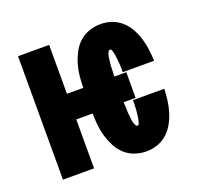

<svg xmlns="http://www.w3.org/2000/svg" viewBox="-99 -640 798 760"><g transform="rotate(-20 300.0 -260.0)"><path d="M396 8Q372 8 348 0Q324 -8 306 -24.5Q288 -41 276.5 -63Q265 -85 258 -108.5Q251 -132 248.5 -156.5Q246 -181 246 -206H177V0H46V-520H177V-314H246Q246 -339 248.5 -363.5Q251 -388 258 -411.5Q265 -435 276.5 -457Q288 -479 306 -495.5Q324 -512 348 -520Q372 -528 396 -528Q420 -528 443 -520Q466 -512 484 -495.5Q502 -479 513.5 -458Q525 -437 532 -414Q539 -391 542 -367Q545 -343 546 -319H414Q414 -324 414 -328Q414 -332 414 -336.5Q414 -341 413.5 -345.5Q413 -350 413 -354.5Q413 -359 412.5 -363.5Q412 -368 411.5 -372Q411 -376 410.5 -380.5Q410 -385 409.5 -389.5Q409 -394 408 -398Q407 -402 406 -406.5Q405 -411 403 -415.5Q401 -420 396 -420Q392 -420 389.5 -415.5Q387 -411 385.5 -406.5Q384 -402 383 -397.5Q382 -393 381.5 -388Q381 -383 380.5 -378.5Q380 -374 379.5 -369.5Q379 -365 378.5 -360.5Q378 -356 378 -351Q378 -346 378 -341.5Q378 -337 377.5 -332.5Q377 -328 377 -323.5Q377 -319 377 -314H427V-206H377Q377 -201 377 -196.5Q377 -192 377.5 -187.5Q378 -183 378 -178.5Q378 -174 378 -169Q378 -164 378.5 -159.5Q379 -155 379.5 -150.5Q380 -146 380.5 -141.5Q381 -137 381.5 -132Q382 -127 383 -122.5Q384 -118 385.5 -113.5Q387 -109 389.5 -104.5Q392 -100 396 -100Q401 -100 403 -104.5Q405 -109 406 -113.5Q407 -118 408 -122Q409 -126 409.5 -130.5Q410 -135 410.5 -139.5Q411 -144 411.5 -148Q412 -152 412.5 -156.5Q413 -161 413 -165.5Q413 -170 413.5 -174.5Q414 -179 414 -183.5Q414 -188 414 -192Q414 -196 414 -201H546Q545 -177 542 -153Q539 -129 532 -106Q525 -83 513.5 -62Q502 -41 484 -24.5Q466 -8 443 0Q420 8 396 8Z"/></g></svg>

Font: Iosevka Custom Heavy Extended
Style: Regular
Weight: 900
Width: 7
Monospace: yes
Designer: Belleve Invis
Foundry: Belleve Invis
Version: Version 11.2.4; ttfautohint (v1.8.4)